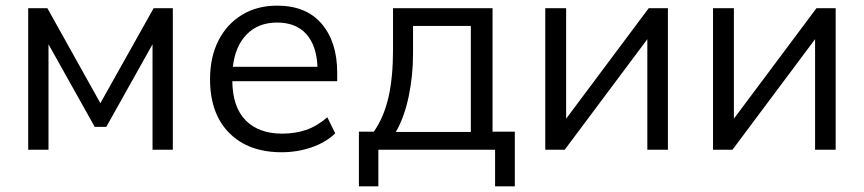

<svg xmlns="http://www.w3.org/2000/svg" viewBox="-20 -531 3064 681"><path d="M80 0V-502H148L336 -165L525 -502H593V0H521V-374L357 -81H316L152 -374V0Z M725 0ZM979 9Q861 9 793 -59.5Q725 -128 725 -250Q725 -329 755 -387.5Q785 -446 838.5 -478.5Q892 -511 963 -511Q1066 -511 1121 -446.5Q1176 -382 1176 -273V-243H804Q805 -151 851.5 -104Q898 -57 981 -57Q1026 -57 1065 -70Q1104 -83 1141 -115L1169 -58Q1136 -26 1085.5 -8.5Q1035 9 979 9ZM963 -451Q896 -451 855 -409Q814 -367 806 -294H1106Q1103 -369 1066.5 -410Q1030 -451 963 -451Z M1253 130V-64H1306Q1342 -116 1358 -186.5Q1374 -257 1374 -354V-502H1727V-64H1806V130H1736V0H1322V130ZM1384 -63H1650V-439H1445V-341Q1445 -262 1429.5 -188.5Q1414 -115 1384 -63Z M1914 0V-502H1988V-110L2281 -502H2349V0H2276V-392L1983 0Z M2509 0V-502H2583V-110L2876 -502H2944V0H2871V-392L2578 0Z"/></svg>

Font: Winston
Style: Regular
Weight: 400
Designer: Original fonts by Vernon Adams / Changes by Cristiano Sobral
Foundry: Original fonts by Vernon Adams / Changes by Cristiano Sobral
Version: Version 2.503;July 17, 2020;FontCreator 13.0.0.2655 64-bit